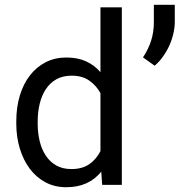

<svg xmlns="http://www.w3.org/2000/svg" viewBox="-20 -781 758 811"><path d="M48.8 -268.6V-258.3Q48.8 -201.7 64 -152.6Q79.1 -103.5 106.4 -67.4Q133.8 -31.2 172.6 -10.7Q211.4 9.8 259.3 9.8Q308.1 9.8 344.7 -6.8Q381.3 -23.4 407.7 -55.7L411.6 0H494.6V-750H404.3V-476.1Q378.4 -506.3 343 -522.2Q307.6 -538.1 260.3 -538.1Q211.9 -538.1 172.9 -518.1Q133.8 -498 106.4 -462.4Q78.6 -426.8 63.7 -377.2Q48.8 -327.6 48.8 -268.6ZM139.2 -258.3V-268.6Q139.2 -307.1 147.5 -342Q155.8 -377 173.3 -403.8Q190.4 -430.2 217.5 -445.8Q244.6 -461.4 282.7 -461.4Q327.1 -461.4 356.9 -440.7Q386.7 -419.9 404.3 -387.7V-142.6Q386.7 -107.9 356.9 -87.4Q327.1 -66.9 281.7 -66.9Q244.1 -66.9 217.3 -82.3Q190.4 -97.7 173.3 -124Q155.8 -150.4 147.5 -185.1Q139.2 -219.7 139.2 -258.3ZM718.3 -689V-760.7H629.9V-687.5Q629.9 -645.5 618.4 -609.4Q606.9 -573.2 584 -538.6L633.3 -503.4Q653.8 -521 669.4 -543.5Q685.1 -565.9 696.3 -590.8Q707 -615.2 712.6 -640.6Q718.3 -666 718.3 -689Z"/></svg>

Font: Roboto Mono
Style: Regular
Weight: 400
Monospace: yes
Designer: Google
Version: Version 3.000